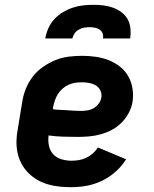

<svg xmlns="http://www.w3.org/2000/svg" viewBox="-20 -770 640 798"><path d="M277 8Q252 8 227 5.5Q202 3 178.5 -4Q155 -11 134.5 -23Q114 -35 97.5 -51.5Q81 -68 69.5 -89.5Q58 -111 53 -134.5Q48 -158 48.5 -183.5Q49 -209 54 -234L72 -344Q76 -372 86.5 -399Q97 -426 115 -450Q133 -474 158 -491.5Q183 -509 210 -520Q237 -531 265.5 -534.5Q294 -538 322 -538Q350 -538 378 -534Q406 -530 431.5 -520Q457 -510 478 -493.5Q499 -477 512.5 -454Q526 -431 530.5 -403Q535 -375 531 -347Q527 -323 515 -300.5Q503 -278 485 -260Q467 -242 444.5 -230Q422 -218 397.5 -211.5Q373 -205 349.5 -203Q326 -201 302 -201Q272 -201 241.5 -202Q211 -203 182 -207Q179 -185 183.5 -164Q188 -143 201.5 -128.5Q215 -114 235.5 -108Q256 -102 277 -102Q292 -102 307.5 -104.5Q323 -107 338 -114Q353 -121 365.5 -132Q378 -143 387 -157L504 -108Q486 -79 460 -56Q434 -33 403.5 -18.5Q373 -4 341 2Q309 8 277 8ZM315 -309Q328 -309 342 -311Q356 -313 368.5 -320Q381 -327 390 -339Q399 -351 401 -364Q404 -379 397.5 -393Q391 -407 379 -414.5Q367 -422 351.5 -425Q336 -428 321 -428Q307 -428 293 -426Q279 -424 265.5 -418Q252 -412 240.5 -402Q229 -392 221 -379.5Q213 -367 208.5 -353.5Q204 -340 201 -326L200 -316Q214 -314 228.5 -313.5Q243 -313 257.5 -312Q272 -311 286 -310Q300 -309 315 -309ZM168 -610Q172 -632 181 -652.5Q190 -673 205.5 -690Q221 -707 241 -719Q261 -731 282 -738Q303 -745 324.5 -747.5Q346 -750 368 -750Q389 -750 410 -747.5Q431 -745 450 -738Q469 -731 485 -719Q501 -707 510.5 -690Q520 -673 522 -652Q524 -631 521 -610H408Q410 -621 406.5 -631Q403 -641 394 -647Q385 -653 374 -655Q363 -657 352 -657Q341 -657 329.5 -655Q318 -653 307.5 -647Q297 -641 290 -631Q283 -621 281 -610Z"/></svg>

Font: Iosevka Curly XBdEx
Style: Italic
Weight: 800
Width: 7
Italic angle: -9°
Monospace: yes
Designer: Belleve Invis
Foundry: Belleve Invis
Version: Version 11.1.0; ttfautohint (v1.8.3)